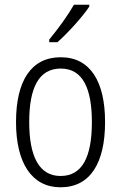

<svg xmlns="http://www.w3.org/2000/svg" viewBox="-20 -878 514 815"><path d="M359 -850V-858H294C267 -811 229 -759 189 -710V-699H224C267 -737 330 -806 359 -850ZM426 -360C426 -532 363 -635 238 -635C113 -635 48 -536 48 -360C48 -186 115 -83 237 -83C363 -83 426 -186 426 -360ZM104 -360C104 -506 145 -587 238 -587C332 -587 370 -501 370 -360C370 -211 329 -131 237 -131C146 -131 104 -214 104 -360Z"/></svg>

Font: Noto Sans Telugu UI Condensed Light
Style: Regular
Weight: 300
Width: 3
Designer: Jelle Bosma - Monotype Design Team
Foundry: Monotype Imaging Inc.
Version: Version 2.005